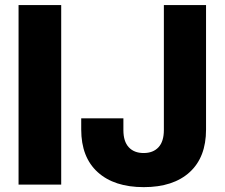

<svg xmlns="http://www.w3.org/2000/svg" viewBox="-20 -748 910 778"><path d="M228 -727.5V0H55.2V-727.5ZM562.5 10.3Q442.9 10.3 376 -50.3Q309.1 -110.8 309.1 -223.1V-268.6H480V-220.7Q480 -174.8 501.7 -151.4Q523.4 -127.9 562 -127.9Q600.6 -127.9 622.3 -151.4Q644 -174.8 644 -221.2V-727.5H814.9V-223.1Q814.9 -110.8 748.5 -50.3Q682.1 10.3 562.5 10.3Z"/></svg>

Font: Inter 17pt ExtraBold
Style: Regular
Weight: 800
Version: Version 4.001;git-66647c0bb